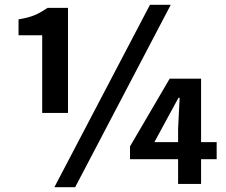

<svg xmlns="http://www.w3.org/2000/svg" viewBox="-20 -774 949 808"><path d="M157.6 -298.6V-625.5H58V-692.6Q101.3 -699.6 126.9 -710.8Q152.5 -721.9 179.9 -740.8H266.1V-298.6ZM208.8 13.8 611.1 -753.8H698.6L296.3 13.8ZM729.5 0V-232.1L736 -362.3H731L682.6 -273.4L629.8 -175.9H891.8V-104H527.1V-157.9L694.1 -443H826.2V0Z"/></svg>

Font: Noto Sans TC
Style: Regular
Weight: 100
Designer: Ryoko NISHIZUKA 西塚涼子 (kana, bopomofo & ideographs); Paul D. Hunt (Latin, Greek & Cyrillic); Sandoll Communications 산돌커뮤니
Foundry: Adobe
Version: Version 2.004;hotconv 1.0.118;makeotfexe 2.5.65603